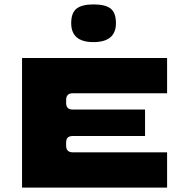

<svg xmlns="http://www.w3.org/2000/svg" viewBox="-20 -851 828 871"><path d="M80 0V-588H738V-428H310Q280 -428 280 -397V-384Q280 -354 310 -354H638V-234H310Q295 -234 287.5 -227Q280 -220 280 -204V-190Q280 -160 310 -160H738V0ZM303 -746Q303 -793 327.5 -812Q352 -831 404 -831Q458 -831 482 -812Q506 -793 506 -746Q506 -660 404 -660Q303 -660 303 -746Z"/></svg>

Font: Dashboard
Style: Regular
Weight: 400
Designer: jaiki
Version: Version 1.000